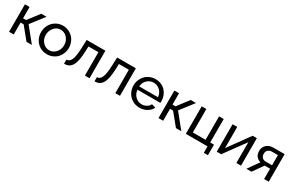

<svg xmlns="http://www.w3.org/2000/svg" viewBox="149 -1782 4772 3156"><g transform="rotate(30 2534.5 -204.0)"><path d="M69.8 0V-522H158.2V-307.1H215.8L379.9 -522H480L285.2 -269L502.9 0H400.9L215.8 -226.1H158.2V0Z M790.5 -530.8Q866.2 -530.8 927.2 -493.4Q988.3 -456.1 1021.5 -394.3Q1054.7 -332.5 1054.7 -259.8Q1054.7 -205.6 1035.4 -156.5Q1016.1 -107.4 981.9 -70.6Q947.8 -33.7 897.9 -12Q848.1 9.8 790.5 9.8Q713.9 9.8 653.3 -27.3Q592.8 -64.5 560.3 -125.7Q527.8 -187 527.8 -259.8Q527.8 -332.5 560.8 -394.3Q593.8 -456.1 654.5 -493.4Q715.3 -530.8 790.5 -530.8ZM964.8 -261.2Q964.8 -341.8 913.8 -398.4Q862.8 -455.1 790.5 -455.1Q719.2 -455.1 668.5 -397.7Q617.7 -340.3 617.7 -258.8Q617.7 -177.2 668 -121.6Q718.3 -65.9 790.5 -65.9Q862.8 -65.9 913.8 -122.8Q964.8 -179.7 964.8 -261.2Z M1115.2 3.9V-75.2Q1142.1 -75.7 1161.9 -88.9Q1181.6 -102.1 1198 -134Q1214.4 -166 1223.9 -225.1Q1233.4 -284.2 1236.3 -371.1L1242.2 -522H1597.2V0H1509.3V-443.8H1320.3L1318.4 -362.8Q1314.9 -256.8 1301 -185.5Q1287.1 -114.3 1261 -72.8Q1234.9 -31.2 1200 -13.9Q1165 3.4 1115.2 3.9Z M1692.9 3.9V-75.2Q1719.7 -75.7 1739.5 -88.9Q1759.3 -102.1 1775.6 -134Q1792 -166 1801.5 -225.1Q1811 -284.2 1814 -371.1L1819.8 -522H2174.8V0H2086.9V-443.8H1897.9L1896 -362.8Q1892.6 -256.8 1878.7 -185.5Q1864.7 -114.3 1838.6 -72.8Q1812.5 -31.2 1777.6 -13.9Q1742.7 3.4 1692.9 3.9Z M2547.4 9.8Q2470.7 9.8 2409.4 -27.3Q2348.1 -64.5 2314.9 -126.2Q2281.7 -188 2281.7 -261.2Q2281.7 -315.9 2301.5 -365.2Q2321.3 -414.6 2356 -451.2Q2390.6 -487.8 2440.9 -509.3Q2491.2 -530.8 2548.8 -530.8Q2606.4 -530.8 2656 -509Q2705.6 -487.3 2738.8 -450.7Q2772 -414.1 2790.8 -365.7Q2809.6 -317.4 2809.6 -265.1Q2809.6 -242.7 2807.6 -231H2374.5Q2380.4 -154.8 2431.2 -105.5Q2481.9 -56.2 2550.8 -56.2Q2599.1 -56.2 2641.4 -80.3Q2683.6 -104.5 2699.7 -143.1L2775.4 -122.1Q2749.5 -63.5 2687.3 -26.9Q2625 9.8 2547.4 9.8ZM2371.6 -292H2727.5Q2721.2 -367.7 2670.2 -416.3Q2619.1 -464.8 2548.8 -464.8Q2478.5 -464.8 2427.5 -416Q2376.5 -367.2 2371.6 -292Z M2906.2 0V-522H2994.6V-307.1H3052.2L3216.3 -522H3316.4L3121.6 -269L3339.4 0H3237.3L3052.2 -226.1H2994.6V0Z M3836.9 123V0H3424.8V-522H3513.2V-77.1H3754.9V-522H3842.8V-77.1H3915V123Z M4011.7 0V-521H4100.1V-118.2L4392.1 -522H4471.7V0H4383.8V-395L4095.7 0Z M4573.7 0 4721.7 -210Q4669.4 -220.2 4638.9 -259.3Q4608.4 -298.3 4608.4 -361.8Q4608.4 -432.1 4657.2 -477.5Q4706.1 -522.9 4784.7 -522.9H4998.5V0H4910.6V-195.8H4808.6L4670.4 0ZM4790.5 -261.2H4910.6V-454.1H4800.3Q4753.4 -454.1 4725.3 -428Q4697.3 -401.9 4697.3 -359.9Q4697.3 -316.4 4721.4 -288.8Q4745.6 -261.2 4790.5 -261.2Z"/></g></svg>

Font: Rawline Medium
Style: Regular
Weight: 500
Designer: Matt McInerney, Pablo Impallari, Rodrigo Fuenzalida
Foundry: Matt McInerney, Pablo Impallari, Rodrigo Fuenzalida
Version: Version 4.020;PS 004.020;hotconv 1.0.88;makeotf.lib2.5.64775